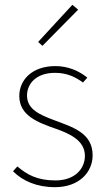

<svg xmlns="http://www.w3.org/2000/svg" viewBox="-20 -764 440 796"><path d="M208 12C308 12 364 -50 364 -120C364 -214 280 -237 204 -266C146 -288 92 -310 92 -368C92 -415 128 -462 208 -462C258 -462 292 -445 324 -422L342 -442C308 -470 262 -490 210 -490C112 -490 60 -432 60 -366C60 -284 138 -256 212 -230C268 -210 332 -182 332 -118C332 -64 290 -16 210 -16C134 -16 92 -40 52 -74L34 -54C74 -14 132 12 208 12ZM156 -574 304 -724 280 -744 138 -590Z"/></svg>

Font: Source Sans Pro ExtraLight
Style: Regular
Weight: 200
Designer: Paul D. Hunt
Foundry: Adobe Systems Incorporated
Version: Version 3.006;hotconv 1.0.111;makeotfexe 2.5.65597